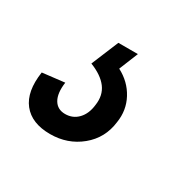

<svg xmlns="http://www.w3.org/2000/svg" viewBox="-114 -67 330 324"><g transform="rotate(30 51.0 95.5)"><path d="M13 191Q-23 191 -40 169.5Q-57 148 -51 108L-8 103Q-11 125 -4 137Q3 149 18 149Q33 149 43 138.5Q53 128 55 110Q58 90 47.5 76Q37 62 14 53L36 0H74L59 37Q82 49 93.5 70.5Q105 92 101 117Q97 150 72 170.5Q47 191 13 191Z"/></g></svg>

Font: Pathway Extreme SemiCondensed ExtraLight
Style: Italic
Weight: 250
Width: 4
Italic angle: -8°
Version: Version 1.001;gftools[0.9.26]